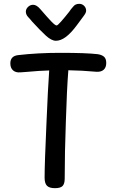

<svg xmlns="http://www.w3.org/2000/svg" viewBox="-20 -973 608 1003"><path d="M535 -644Q535 -621 522 -609Q509 -597 485 -598Q406 -605 337 -606Q329 -504 324 -337Q318 -175 318 -40Q318 -13 307 -1.5Q296 10 267 10Q238 10 225.5 -2.5Q213 -15 213 -45Q213 -118 223 -336Q230 -505 237 -605Q191 -604 114 -597Q106 -597 86 -595Q62 -593 48 -605.5Q34 -618 34 -642Q34 -680 74 -685Q177 -697 295 -697Q431 -697 490 -690Q511 -687 523 -677Q535 -667 535 -644ZM430 -917Q430 -907 419 -892Q413 -884 382 -842Q351 -800 324 -780Q297 -760 272 -760Q249 -760 219.5 -787Q190 -814 148 -860Q136 -875 127 -884Q115 -897 115 -912Q115 -926 126.5 -937Q138 -948 153 -948Q171 -948 190 -926Q227 -883 247.5 -861.5Q268 -840 276 -840Q281 -840 299.5 -861Q318 -882 341 -911Q350 -925 362 -938Q373 -953 394 -953Q409 -953 419.5 -942.5Q430 -932 430 -917Z"/></svg>

Font: Mali Medium
Style: Regular
Weight: 500
Version: Version 1.000; ttfautohint (v1.6)